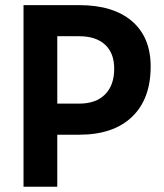

<svg xmlns="http://www.w3.org/2000/svg" viewBox="-20 -713 626 733"><path d="M69.8 0V-693.4H282.2Q412.6 -693.4 483.9 -632.1Q555.2 -570.8 555.2 -459Q555.2 -335 483.9 -266.8Q412.6 -198.7 282.2 -198.7H198.7V0ZM198.7 -317.4H282.2Q346.2 -317.4 381.1 -352.5Q416 -387.7 416 -450.7Q416 -510.3 381.1 -542.5Q346.2 -574.7 282.2 -574.7H198.7Z"/></svg>

Font: Cascadia Mono PL
Style: Bold
Weight: 700
Monospace: yes
Designer: Aaron Bell
Foundry: Saja Typeworks
Version: Version 2404.023; ttfautohint (v1.8.4)